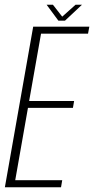

<svg xmlns="http://www.w3.org/2000/svg" viewBox="-42 -787 395 807"><path d="M-21.5 0H214.5L219.5 -29.5H22L75.5 -333.5H264.5L269.5 -362.5H80.5L130.5 -645.5H328L333.5 -675H97.5ZM203.5 -700H231L302.5 -767H275.5L219.5 -717L180.5 -767H154Z"/></svg>

Font: Anybody Condensed ExtraLight
Style: Italic
Weight: 250
Width: 3
Italic angle: -10°
Version: Version 1.113;gftools[0.9.25]